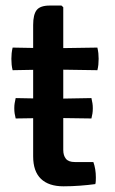

<svg xmlns="http://www.w3.org/2000/svg" viewBox="-20 -667 414 692"><path d="M309.5 -313.5Q312 -302.5 313.2 -294.8Q314.5 -287 314.5 -277Q314.5 -266 313.2 -258Q312 -250 309.5 -240L168.5 -242L36.5 -240Q34 -250 32.8 -258Q31.5 -266 31.5 -277Q31.5 -287 32.8 -294.8Q34 -302.5 36.5 -313.5L170 -311ZM99.5 -577Q99.5 -614.5 112.2 -630.8Q125 -647 159.5 -647H201.5L208 -641V-126.5Q208 -106.5 217.5 -94.8Q227 -83 249.5 -83H316.5Q325.5 -58 325.5 -27.5Q325.5 -21.5 325.2 -15Q325 -8.5 323.5 -3.5Q298 0 268.2 2.2Q238.5 4.5 209 4.5Q155.5 4.5 127.5 -22.5Q99.5 -49.5 99.5 -103.5ZM331 -495.5Q333.5 -484.5 334.5 -475Q335.5 -465.5 335.5 -455Q335.5 -444 334.5 -434Q333.5 -424 331 -414L164 -416.5L25.5 -414Q23 -424 22 -434Q21 -444 21 -455Q21 -465.5 22 -475Q23 -484.5 25.5 -495.5L165.5 -493Z"/></svg>

Font: Signika Negative Light Medium
Style: Regular
Weight: 500
Version: Version 2.001